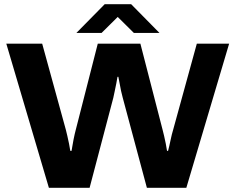

<svg xmlns="http://www.w3.org/2000/svg" viewBox="-20 -895 1122 915"><path d="M213 0 10 -687H181L294 -276Q297 -265 301 -247Q305 -229 309 -210Q313 -191 315 -176H321Q323 -188 325.5 -202Q328 -216 330.5 -230Q333 -244 336 -256Q339 -268 341 -276L446 -687H649L755 -276Q758 -265 762 -247.5Q766 -230 770 -210.5Q774 -191 776 -176H781Q784 -187 787 -200.5Q790 -214 793 -228Q796 -242 799 -254.5Q802 -267 805 -276L918 -687H1072L868 0H680L565 -429Q561 -443 557 -461.5Q553 -480 550 -498Q547 -516 544 -529H540Q538 -515 534 -496Q530 -477 526.5 -459.5Q523 -442 520 -429L407 0ZM344 -738 479 -875H605L740 -738H618L510 -845H572L464 -738Z"/></svg>

Font: Archivo SemiExpanded
Style: Bold
Weight: 700
Width: 6
Designer: Hector Gatti
Foundry: Omnibus-Type
Version: Version 2.001